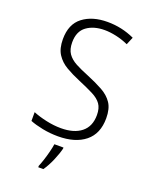

<svg xmlns="http://www.w3.org/2000/svg" viewBox="-170 -817 904 1132"><g transform="rotate(20 281.5 -251.5)"><path d="M259 10Q209 10 161.5 0.5Q114 -9 82 -22V-77Q118 -62 166 -51.5Q214 -41 259 -41Q341 -41 387 -78Q433 -115 433 -186Q433 -229 415 -254.5Q397 -280 359.5 -299Q322 -318 265 -342Q217 -362 177.5 -385Q138 -408 114.5 -444Q91 -480 91 -539Q91 -633 150.5 -678.5Q210 -724 305 -724Q395 -724 475 -687L455 -639Q417 -656 378 -664.5Q339 -673 305 -673Q237 -673 193 -641Q149 -609 149 -540Q149 -496 167.5 -469.5Q186 -443 220.5 -424.5Q255 -406 303 -387Q359 -364 401.5 -340.5Q444 -317 467.5 -282Q491 -247 491 -187Q491 -90 429 -40Q367 10 259 10ZM213 212Q220 196 229 168.5Q238 141 245.5 111.5Q253 82 256 61H313V68Q305 101 286.5 144.5Q268 188 245 221H213Z"/></g></svg>

Font: Noto Sans Mono SemiCondensed Light
Style: Regular
Weight: 300
Width: 4
Designer: Monotype Design Team
Foundry: Monotype Imaging Inc.
Version: Version 2.014; ttfautohint (v1.8.4.7-5d5b)